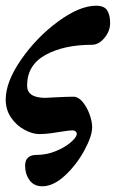

<svg xmlns="http://www.w3.org/2000/svg" viewBox="-27 -463 422 673"><path d="M68 -163Q68 -120 132 -120Q140 -120 170 -122Q208 -124 231 -124Q247 -124 262 -106.5Q277 -89 286.5 -63.5Q296 -38 296 -17Q296 14 268.5 64.5Q241 115 200.5 152.5Q160 190 121 190Q92 190 76.5 168.5Q61 147 61 118Q61 80 101 80Q135 80 166.5 67.5Q198 55 218.5 38Q239 21 242 9V6Q242 1 238 -2.5Q234 -6 228 -6Q214 -6 178 0Q173 1 152 4Q131 7 111 7Q87 7 59 -8Q31 -23 12 -50.5Q-7 -78 -7 -114Q-7 -176 47 -254Q101 -332 176.5 -387.5Q252 -443 310 -443Q338 -443 348.5 -427Q359 -411 359 -382Q359 -354 339 -330Q319 -306 295 -306Q197 -306 132.5 -270.5Q68 -235 68 -163Z"/></svg>

Font: EB Garamond ExtraBold
Style: Italic
Weight: 800
Italic angle: -17.2°
Designer: Georg Duffner and Octavio Pardo
Foundry: Georg Duffner
Version: Version 1.000